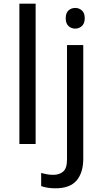

<svg xmlns="http://www.w3.org/2000/svg" viewBox="-20 -780 556 1040"><path d="M173 0H85V-760H173ZM336 -681Q336 -710 351 -723.5Q366 -737 388 -737Q408 -737 423.5 -723.5Q439 -710 439 -681Q439 -653 423.5 -639Q408 -625 388 -625Q366 -625 351 -639Q336 -653 336 -681ZM280 240Q255 240 236 236.5Q217 233 203 228V157Q218 161 234 164Q250 167 269 167Q301 167 322 149.5Q343 132 343 83V-536H431V80Q431 155 395 197.5Q359 240 280 240Z"/></svg>

Font: Noto Sans
Style: Regular
Weight: 400
Designer: Monotype Design Team
Foundry: Monotype Imaging Inc.
Version: Version 2.007